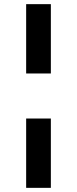

<svg xmlns="http://www.w3.org/2000/svg" viewBox="-20 -725 371 925"><path d="M106 -371V-705H225V-371ZM106 180V-154H225V180Z"/></svg>

Font: Nunito Sans 6pt
Style: Bold
Weight: 700
Version: Version 3.101;gftools[0.9.27]